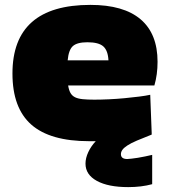

<svg xmlns="http://www.w3.org/2000/svg" viewBox="-20 -569 697 786"><path d="M345 9Q185 9 108 -59Q31 -127 31 -268Q31 -549 350 -549Q486 -549 555.5 -490Q625 -431 625 -316Q625 -264 612 -219H259Q262 -200 268.5 -188.5Q275 -177 287 -171Q299 -165 318.5 -163Q338 -161 366 -161Q393 -161 425.5 -162.5Q458 -164 489.5 -167Q521 -170 549 -173.5Q577 -177 595 -181L601 -24V-18Q565 -4 540.5 6.5Q516 17 501.5 26.5Q487 36 481 44.5Q475 53 475 62Q475 82 501 82Q507 82 518.5 80.5Q530 79 544 77Q558 75 573.5 71.5Q589 68 603 65V185Q559 197 505 197Q423 197 376.5 171.5Q330 146 330 101Q330 78 341.5 53.5Q353 29 372 9ZM338 -396Q296 -396 278.5 -380.5Q261 -365 257 -322H424Q422 -362 403 -379Q384 -396 338 -396Z"/></svg>

Font: Encode Sans Wide
Style: Black
Weight: 900
Designer: Pablo Impallari, Andres Torresi
Foundry: Pablo Impallari, Andres Torresi
Version: Version 1.000; ttfautohint (v1.00) -l 8 -r 50 -G 200 -x 14 -